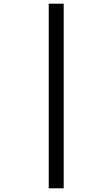

<svg xmlns="http://www.w3.org/2000/svg" viewBox="-20 -780 609 1040"><path d="M244 240V-760H325V240Z"/></svg>

Font: Noto Serif Armenian Black
Style: Regular
Weight: 900
Version: Version 2.007